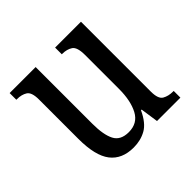

<svg xmlns="http://www.w3.org/2000/svg" viewBox="-141 -678 830 830"><g transform="rotate(-45 274.0 -263.0)"><path d="M232 10Q161 10 125 -36.5Q89 -83 89 -186V-427Q89 -471 70 -483Q51 -495 23 -495H19V-536H178V-189Q178 -122 196 -87Q214 -52 264 -52Q318 -52 342 -97Q366 -142 366 -215V-422Q366 -470 347 -482.5Q328 -495 300 -495H297V-536H455V-109Q455 -64 475 -52.5Q495 -41 523 -41H527V0H384L372 -82H368Q343 -28 309 -9Q275 10 232 10Z"/></g></svg>

Font: Noto Serif Hebrew Condensed
Style: Regular
Weight: 400
Width: 3
Designer: Monotype Design Team
Foundry: Monotype Imaging Inc.
Version: Version 2.004; ttfautohint (v1.8.4.7-5d5b)